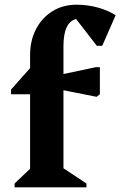

<svg xmlns="http://www.w3.org/2000/svg" viewBox="-20 -797 512 817"><path d="M42 0V-16L108 -79V-396H27V-416L108 -507V-562Q108 -625 133.5 -673.5Q159 -722 203.5 -749.5Q248 -777 306 -777Q352 -777 396 -765Q440 -753 472 -732L415 -602H392L304 -716Q250 -703 250 -600V-482L387 -511H405V-396L391 -385L250 -413V-81L348 -16V0Z"/></svg>

Font: Platypi SemiBold
Style: Regular
Weight: 600
Designer: David Sargent
Foundry: Bolt Cutter Type
Version: Version 1.200; ttfautohint (v1.8.4.7-5d5b)